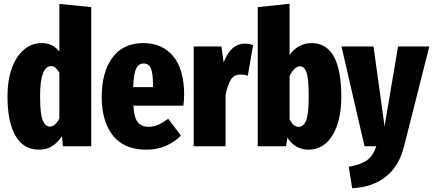

<svg xmlns="http://www.w3.org/2000/svg" viewBox="-20 -781 2312 1025"><path d="M467 -743V0H316L311 -54Q288 -20 259 -1Q230 18 188 18Q106 18 63 -55.5Q20 -129 20 -267Q20 -353 43.5 -417.5Q67 -482 108.5 -516.5Q150 -551 203 -551Q260 -551 297 -506V-760ZM297 -149V-393Q286 -411 276 -419.5Q266 -428 253 -428Q194 -428 194 -267Q194 -173 208 -139Q222 -105 246 -105Q275 -105 297 -149Z M959 -217H692Q696 -152 716 -128Q736 -104 773 -104Q800 -104 824 -114.5Q848 -125 878 -147L946 -57Q911 -22 864.5 -2Q818 18 760 18Q643 18 583 -57Q523 -132 523 -264Q523 -395 580 -473Q637 -551 745 -551Q846 -551 904.5 -481Q963 -411 963 -275Q963 -251 959 -217ZM797 -323Q797 -386 786.5 -414Q776 -442 747 -442Q720 -442 707 -415.5Q694 -389 691 -316H797Z M1331 -540 1303 -377Q1285 -383 1265 -383Q1229 -383 1212 -355Q1195 -327 1184 -273V0H1014V-533H1162L1174 -447Q1211 -548 1288 -548Q1312 -548 1331 -540Z M1802 -266Q1802 -135 1755 -58.5Q1708 18 1626 18Q1591 18 1562.5 1.5Q1534 -15 1514 -46L1507 0H1356V-743L1526 -761V-487Q1546 -517 1576.5 -534Q1607 -551 1643 -551Q1722 -551 1762 -479.5Q1802 -408 1802 -266ZM1628 -266Q1628 -363 1616 -395Q1604 -427 1582 -427Q1553 -427 1526 -376V-144Q1546 -104 1574 -104Q1601 -104 1614.5 -138.5Q1628 -173 1628 -266Z M2137 0Q2111 105 2041 161.5Q1971 218 1860 224L1842 109Q1905 99 1938.5 75Q1972 51 1989 0H1926L1803 -533H1974L2033 -107L2105 -533H2272Z"/></svg>

Font: Fira Sans Extra Condensed ExtraBold
Style: Regular
Weight: 800
Width: 1
Designer: Carrois Corporate & Edenspiekermann AG
Foundry: Carrois Corporate GbR & Edenspiekermann AG
Version: Version 4.203